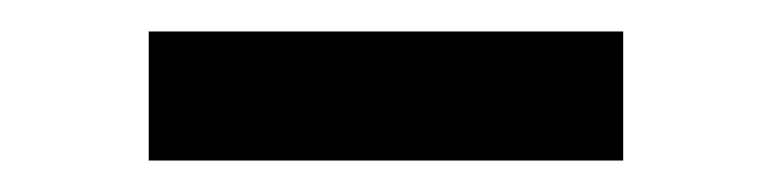

<svg xmlns="http://www.w3.org/2000/svg" viewBox="-20 -741 490 122"><path d="M74.5 -639V-721H376V-639Z"/></svg>

Font: Trispace Condensed Medium
Style: Regular
Weight: 500
Width: 3
Designer: Tyler Finck
Foundry: Etcetera Type Company
Version: Version 1.210; ttfautohint (v1.8.3)